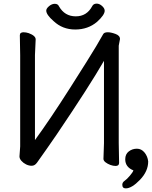

<svg xmlns="http://www.w3.org/2000/svg" viewBox="-20 -891 833 1054"><path d="M614.7 20Q601.1 20 585.9 14.4Q570.8 8.8 559.3 0Q547.9 -8.8 547.9 -19L550.8 -105V-557.1Q470.7 -418 292 -153.8Q235.8 -71.8 183.1 2Q170.9 19 153.8 19Q138.7 19 123.3 11.5Q107.9 3.9 97.4 -8.1Q86.9 -20 86.9 -32.2L90.8 -86.9V-587.9L88.9 -696.8Q88.9 -713.9 108.9 -713.9Q123 -713.9 137.7 -709Q175.8 -694.8 175.8 -674.8L171.9 -588.9V-122.1Q254.9 -235.8 364.5 -408Q474.1 -580.1 507.6 -636.5Q541 -692.9 546.4 -703.4Q551.8 -713.9 571.8 -713.9Q588.9 -713.9 613.8 -704.8Q638.7 -695.8 638.7 -676.8L631.8 -640.1V-106L633.8 2.9Q633.8 20 614.7 20ZM273.9 -775.4Q233.9 -810.1 233.9 -833Q233.9 -844.2 249.3 -857.2Q264.6 -870.1 280.8 -870.1Q297.9 -870.1 303.7 -856.4Q335 -801.3 396 -801.3Q456.1 -801.3 485.8 -856.4Q492.7 -871.1 510.7 -871.1Q525.9 -871.1 540.3 -858.2Q554.7 -845.2 554.7 -832Q554.7 -809.1 512.7 -771Q462.9 -729 392.8 -729Q322.8 -729 273.9 -775.4ZM670.4 143.1Q651.4 143.1 651.4 123Q651.4 110.4 663.8 101.8Q676.3 93.3 692.9 73.7Q709.5 54.2 712.4 44.4Q667.5 26.4 667.5 -16.6Q667.5 -44.9 687 -59.8Q706.5 -74.7 731.4 -74.7Q756.3 -74.7 773.4 -53.7Q790.5 -32.7 793.5 -4.9Q793.5 49.3 748.3 96.2Q703.1 143.1 670.4 143.1Z"/></svg>

Font: LXGW WenKai GB Screen
Style: Regular
Weight: 400
Designer: LXGW / Fontworks Inc.
Foundry: LXGW / Fontworks Inc.
Version: Version 1.321;February 19, 2024;FontCreator 14.0.0.2901 64-b